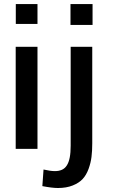

<svg xmlns="http://www.w3.org/2000/svg" viewBox="-20 -731 562 943"><path d="M326.2 -608.4V-710.9H434.6V-608.4ZM264.6 192.4Q235.8 192.4 188 183.1L193.8 101.6Q228 109.4 250 109.4Q269.5 109.4 284.2 102.8Q298.8 96.2 308.3 81.3Q317.9 66.4 322.5 42.5Q327.1 18.6 327.1 -15.6V-501H433.1V-26.9Q433.1 10.3 429.4 39.6Q425.8 68.8 415 98.6Q403.8 128.9 386.2 147.9Q368.2 167.5 337.2 179.9Q306.2 192.4 264.6 192.4ZM57.6 -613.3V-710.9H164.1V-613.3ZM57.1 0V-501H164.1V0Z"/></svg>

Font: Ride Light
Style: Bold
Weight: 600
Version: Version 3.000